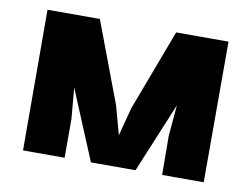

<svg xmlns="http://www.w3.org/2000/svg" viewBox="-59 -551 826 632"><g transform="rotate(10 354.5 -235.0)"><path d="M52 -470 53 0H192V-130L183 -233L280 0H429L526 -234L517 -130L518 0H657V-470H482L380 -199L355 -104L329 -199L227 -470Z"/></g></svg>

Font: Kreadon Extra Bold
Style: Regular
Weight: 800
Designer: kohakuno
Foundry: StudioGnu
Version: Version 1.000;Glyphs 3.1.2 (3151)